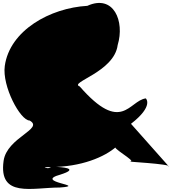

<svg xmlns="http://www.w3.org/2000/svg" viewBox="-30 -1064 1150 1284"><path d="M2 -623C-17 -487 106 -258 168 -258C268 -202 16 -146 -6 12C-41 262 187 190 370 190C565 176 186 155 376 103C589 35 138 53 275 53H264C417 53 123 76 260 76H304C457 76 171 53 308 53C512 53 671 -14 749 -84C698 -84 887 16 841 16C790 16 1119 32 1100 50L846 -236C1001 -356 945 -406 945 -406C833 -391 784 -164 503 -486C429 -513 734 -581 757 -763C805 -921 731 -1105 554 -1025C306 -1011 35 -861 2 -623Z"/></svg>

Font: Chaingun
Style: Ita
Weight: 400
Version: Version 0.91